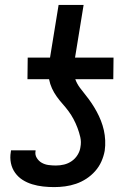

<svg xmlns="http://www.w3.org/2000/svg" viewBox="-20 -755 540 783"><path d="M201 8Q178 8 155.5 5.5Q133 3 111.5 -3.5Q90 -10 72 -21.5Q54 -33 41.5 -50.5Q29 -68 24.5 -90Q20 -112 24 -135L25 -142H125V-139Q122 -124 130 -111Q138 -98 150.5 -91Q163 -84 178 -82Q193 -80 208 -80Q225 -80 241.5 -84Q258 -88 272.5 -98Q287 -108 296.5 -123.5Q306 -139 308 -155Q312 -176 307.5 -195.5Q303 -215 296 -233.5Q289 -252 280 -269Q271 -286 259.5 -301.5Q248 -317 235.5 -331Q223 -345 211.5 -361Q200 -377 192 -394.5Q184 -412 180 -432H92L93 -520H184L219 -735H321L286 -520H443L442 -432H287Q294 -413 306 -397Q318 -381 330.5 -365.5Q343 -350 354 -333.5Q365 -317 374.5 -299.5Q384 -282 391.5 -263Q399 -244 403.5 -224Q408 -204 409 -182.5Q410 -161 407 -140Q403 -118 393.5 -96.5Q384 -75 368 -57Q352 -39 332 -26Q312 -13 290 -5.5Q268 2 245.5 5Q223 8 201 8Z"/></svg>

Font: Iosevka Semibold
Style: Italic
Weight: 600
Italic angle: -9°
Monospace: yes
Designer: Belleve Invis
Foundry: Belleve Invis
Version: Version 32.5.0; ttfautohint (v1.8.4)